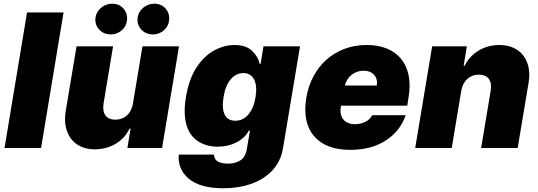

<svg xmlns="http://www.w3.org/2000/svg" viewBox="-20 -794 2888 1030"><path d="M321 -727.3 200.3 0H4.3L125 -727.3Z M332.4 -197.4 390.6 -545.5H586.6L535.5 -238.6Q529.5 -197.8 545.6 -174.9Q561.8 -152 599.4 -152Q617.5 -152 633.3 -158Q649.1 -164.1 661.4 -175.2Q673.7 -186.4 681.8 -202.4Q690 -218.4 693.2 -238.6L744.3 -545.5H940.3L849.4 0H663.4L680.4 -103.7H674.7Q661.9 -76.7 642.2 -55.9Q622.5 -35.2 598.2 -21.1Q573.9 -7.1 546 0Q518.1 7.1 488.6 7.1Q445.7 7.1 413.2 -8.2Q380.7 -23.4 360.4 -50.6Q340.2 -77.8 332.7 -115.2Q325.3 -152.7 332.4 -197.4ZM718.8 -703.1Q721.6 -718.8 729.9 -731.7Q738.3 -744.7 750.2 -754.1Q762.1 -763.5 776.8 -768.8Q791.5 -774.1 806.8 -774.1Q846.9 -774.1 869.7 -746.4Q892.8 -718 886.4 -680.4Q884.2 -665.1 876.4 -652Q868.6 -638.8 856.9 -629.4Q845.2 -620 830.8 -614.7Q816.4 -609.4 801.1 -609.4Q760.7 -609.4 736.5 -637.1Q712.4 -664.8 718.8 -703.1ZM492.9 -703.1Q495.7 -718.8 504.1 -731.7Q512.4 -744.7 524.3 -754.1Q536.2 -763.5 551 -768.8Q565.7 -774.1 581 -774.1Q621.1 -774.1 643.8 -746.4Q666.9 -718 660.5 -680.4Q658.4 -665.1 650.6 -652Q642.8 -638.8 631 -629.4Q619.3 -620 604.9 -614.7Q590.6 -609.4 575.3 -609.4Q534.8 -609.4 510.7 -637.1Q486.5 -664.8 492.9 -703.1Z M938.9 35.5H1127.8Q1129.3 62.1 1149.7 73Q1170.1 83.8 1204.5 83.8Q1242.9 83.8 1271 65.3Q1299 46.9 1305.4 -1.4L1321 -93.8H1315.3Q1304.3 -73.2 1287.1 -57Q1269.9 -40.8 1248 -29.8Q1226.2 -18.8 1200.8 -13Q1175.4 -7.1 1147.7 -7.1Q1089.5 -7.1 1045.5 -34.1Q1023.4 -47.6 1007.1 -68.9Q990.8 -90.2 981.5 -119.7Q972.3 -149.1 970.9 -187.3Q969.5 -225.5 977.3 -272.7Q994 -371.4 1034.8 -433.2Q1076 -495 1129.6 -523.8Q1183.6 -552.6 1237.2 -552.6Q1298.7 -552.6 1331 -522.4Q1348 -506.4 1358.3 -489Q1368.6 -471.6 1373.6 -450.3H1377.8L1393.5 -545.5H1589.5L1498.6 -1.4Q1490.8 50.8 1463.8 91.3Q1436.8 131.7 1394.7 159.4Q1352.6 187.1 1297.4 201.5Q1242.2 215.9 1177.6 215.9Q1054.7 215.9 993.3 165.1Q932.5 114.3 938.9 35.5ZM1242.9 -146.3Q1263.1 -146.3 1280.7 -154.8Q1298.3 -163.4 1312.3 -179.7Q1326.3 -196 1336.3 -219.5Q1346.2 -242.9 1350.9 -272.7Q1355.8 -303.3 1353.7 -327.2Q1351.6 -351.2 1343.2 -367.7Q1334.9 -384.2 1320.3 -393.1Q1305.8 -402 1285.5 -402Q1265.3 -402 1247.9 -393.1Q1230.5 -384.2 1216.8 -367.7Q1203.1 -351.2 1193.5 -327.2Q1183.9 -303.3 1179 -272.7Q1169.4 -210.6 1185.7 -178.4Q1202.1 -146.3 1242.9 -146.3Z M1623.6 -271.3Q1634.2 -333.1 1661.8 -384.8Q1689.3 -436.4 1731.2 -473.7Q1773.1 -511 1827.8 -531.8Q1882.5 -552.6 1947.4 -552.6Q2009.2 -552.6 2056.1 -533.2Q2103 -513.8 2132.3 -477.6Q2161.6 -441.4 2172.1 -389.6Q2182.5 -337.7 2171.9 -272.7L2164.8 -227.3H1810L1808.2 -218.8Q1805 -199.2 1808.4 -182.5Q1811.8 -165.8 1821.6 -153.6Q1831.3 -141.3 1847.3 -134.6Q1863.3 -127.8 1884.9 -127.8Q1914.8 -127.8 1939.6 -140.3Q1964.5 -152.7 1977.3 -176.1H2156.2Q2127.5 -90.9 2049.7 -40.5Q1972.7 9.9 1858 9.9Q1726.9 9.9 1664.1 -64.6Q1601.2 -139.2 1623.6 -271.3ZM1830.3 -335.2H2001.4Q2006.7 -371.1 1986.9 -392.8Q1966.6 -414.8 1930.4 -414.8Q1912.3 -414.8 1895.8 -408.9Q1879.3 -403.1 1865.9 -392.6Q1852.6 -382.1 1843.4 -367.5Q1834.2 -353 1830.3 -335.2Z M2207.4 0 2298.3 -545.5H2484.4L2467.3 -441.8H2473Q2486.5 -468.8 2506 -489.3Q2525.6 -509.9 2549.7 -524Q2573.9 -538 2601.6 -545.3Q2629.3 -552.6 2659.1 -552.6Q2702.4 -552.6 2735.1 -537.3Q2767.8 -522 2788.2 -494.9Q2808.6 -467.7 2815.9 -430.2Q2823.2 -392.8 2815.3 -348L2757.1 0H2561.1L2612.2 -306.8Q2619 -347.7 2602.5 -370.6Q2585.9 -393.5 2548.3 -393.5Q2530.2 -393.5 2514.6 -387.6Q2498.9 -381.7 2486.7 -370.6Q2474.4 -359.4 2466.1 -343.2Q2457.7 -327.1 2454.5 -306.8L2403.4 0Z"/></svg>

Font: Inter P Black
Style: Italic
Weight: 900
Italic angle: -9.40001°
Designer: Rasmus Andersson
Foundry: rsms
Version: Version 3.018;git-588b23468